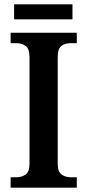

<svg xmlns="http://www.w3.org/2000/svg" viewBox="-20 -865 402 885"><path d="M29 0V-48H57Q80 -48 98 -60.5Q116 -73 116 -111V-601Q116 -641 98 -653.5Q80 -666 57 -666H29V-714H334V-666H306Q280 -666 263 -653.5Q246 -641 246 -600V-112Q246 -74 263.5 -61Q281 -48 306 -48H334V0ZM45 -776V-845H314V-776Z"/></svg>

Font: Noto Serif Myanmar SemiCondensed SemiBold
Style: Regular
Weight: 600
Width: 4
Designer: Ben Mitchell and the Monotype Design Team
Foundry: Monotype Imaging Inc.
Version: Version 2.106; ttfautohint (v1.8.4.7-5d5b)